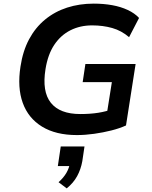

<svg xmlns="http://www.w3.org/2000/svg" viewBox="-20 -735 840 1059"><path d="M404 10Q288 10 212 -36.5Q136 -83 105.5 -167.5Q75 -252 93 -368Q106 -454 140.5 -518.5Q175 -583 228.5 -627Q282 -671 350 -693Q418 -715 497 -715Q551 -715 598.5 -706.5Q646 -698 684.5 -680Q723 -662 747 -636L692 -530Q650 -566 599 -580.5Q548 -595 488 -595Q422 -595 368.5 -568Q315 -541 279.5 -488Q244 -435 231 -354Q211 -230 260.5 -168Q310 -106 423 -106Q478 -106 522 -113Q566 -120 603 -134L564 -74L597 -282H436L451 -382H728L675 -43Q640 -27 594.5 -15.5Q549 -4 499.5 3Q450 10 404 10ZM348 304 303 270Q331 245 346.5 218Q362 191 365 166L386 181H299L315 73H446L434 154Q426 199 405.5 236.5Q385 274 348 304Z"/></svg>

Font: Nunito Sans 6pt
Style: Bold Italic
Weight: 700
Italic angle: -9°
Version: Version 3.101;gftools[0.9.27]